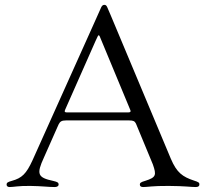

<svg xmlns="http://www.w3.org/2000/svg" viewBox="-20 -765 840 790"><path d="M396.3 -734.7 365.8 -666.5 113.6 -105.1C88.1 -49.7 70 -32.3 29.1 -21C10.7 -16 7.1 -12.8 7.1 -5.3C7.1 1.1 12.4 4.6 19.2 4.6C36.9 4.6 54.7 -0.7 104.8 0C152.7 0.7 179.3 4.6 205.3 4.6C214.8 4.6 221.2 0.7 221.2 -5.7C221.2 -13.1 218 -16.3 198.9 -20.6C134.9 -34.4 128.9 -47.9 160.9 -117.2L218 -246.1L218.4 -246.8L221.2 -253.2C227.3 -265.3 234 -269.5 251.4 -269.5H511.7C528.8 -269.5 534.4 -266.3 539.4 -256.4L609 -88.4C624.3 -44.4 622.5 -35.2 577.8 -21C558.2 -15.6 555.4 -11.7 555.4 -5.7C555.4 0.7 559.3 4.6 569.2 4.6C587.7 4.6 606.2 -0.4 674.4 0C741.1 0.4 765.3 4.6 785.2 4.6C795.8 4.6 800.8 0.7 800.4 -6.4C800.8 -12.8 797.6 -16 778.1 -22C731.2 -37.6 707.4 -54.3 682.9 -111.9L435.4 -702.4L421.2 -735.4C418 -742.5 415.1 -745 409.1 -745C403.8 -745 399.5 -741.8 396.3 -734.7ZM247.9 -313.2 250.7 -319.6 373.2 -596.6 381.7 -614.7C384.9 -621.4 387.1 -621.8 390.3 -615.4L516.7 -311.1C518.5 -305 516.3 -302.9 508.9 -302.6H254.3C246.4 -302.6 244.3 -305.4 247.9 -313.2Z"/></svg>

Font: Margiela Serif
Style: Regular
Weight: 400
Designer: Andreas Faust, Stefan Endress
Version: Version 1.002;FEAKit 1.0